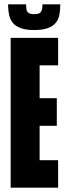

<svg xmlns="http://www.w3.org/2000/svg" viewBox="-20 -862 308 882"><path d="M29 0V-688H247V-562H162V-411H241V-284H162V-126H247V0ZM137 -724Q98 -724 74.5 -733Q51 -742 38.5 -757.5Q26 -773 21.5 -795Q17 -817 17 -842H100Q100 -830 101.5 -819.5Q103 -809 111 -803Q119 -797 137 -797Q156 -797 163.5 -803Q171 -809 173 -819.5Q175 -830 175 -842H257Q257 -817 253 -795Q249 -773 236.5 -757.5Q224 -742 200 -733Q176 -724 137 -724Z"/></svg>

Font: Saira UltraCondensed Black
Style: Regular
Weight: 900
Width: 1
Designer: Hector Gatti with collaboration of the Omnibus-Type team
Foundry: Omnibus-Type
Version: Version 1.101